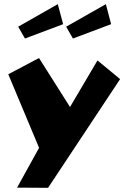

<svg xmlns="http://www.w3.org/2000/svg" viewBox="-20 -755 621 928"><path d="M332.5 -568.8 299.8 -626 491.7 -734.9 517.1 -638.2ZM100.6 -568.8 67.9 -626 259.3 -734.9 285.2 -638.2ZM62.5 151.9 168.9 -40.5 20 -396 168.5 -474.6 318.4 -237.8 451.2 -462.9 560.5 -372.6 212.4 152.8Z"/></svg>

Font: Some Time Later
Style: Regular
Weight: 400
Version: Version 003.300